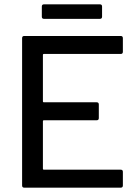

<svg xmlns="http://www.w3.org/2000/svg" viewBox="-20 -866 638 886"><path d="M537 -617H182Q178 -617 178 -613V-398Q178 -394 182 -394H426Q436 -394 436 -384V-321Q436 -311 426 -311H182Q178 -311 178 -307V-87Q178 -83 182 -83H537Q547 -83 547 -73V-10Q547 0 537 0H92Q82 0 82 -10V-690Q82 -700 92 -700H537Q547 -700 547 -690V-627Q547 -617 537 -617ZM173 -789V-836Q173 -846 183 -846H441Q451 -846 451 -836V-789Q451 -779 441 -779H183Q173 -779 173 -789Z"/></svg>

Font: Amber EN Medium
Style: Regular
Weight: 500
Designer: Jeremy Tribby
Foundry: Tribby Type Co.
Version: Version 1.403 November 24, 2021